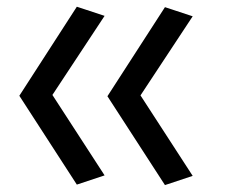

<svg xmlns="http://www.w3.org/2000/svg" viewBox="-20 -538 660 563"><path d="M205.3 3.3 36.7 -257.2 110.5 -295.3 286.7 -23.7ZM286.7 -491.5 110.2 -224 36.7 -257.2 205.3 -518.3ZM463.7 4.7 295 -255.8 368.8 -294 545 -22.3ZM545 -490.2 368.5 -222.7 295 -255.8 463.7 -517Z"/></svg>

Font: Monaspace Krypton Var ExLight
Style: Regular
Weight: 200
Designer: Riley Cran and the Lettermatic Team
Version: Version 1.200 (Monaspace Krypton Var)